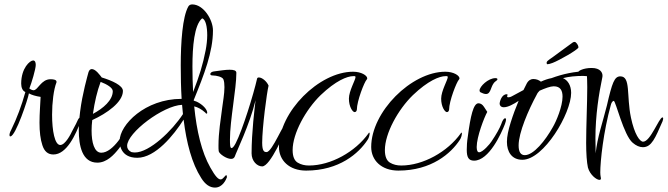

<svg xmlns="http://www.w3.org/2000/svg" viewBox="-20 -753 3025 870"><path d="M222 -53C282 -53 323 -142 347 -207C348 -212 349 -216 349 -217C349 -220 348 -221 346 -221C341 -221 336 -217 333 -210C330 -202 321 -185 307 -159C301 -146 276 -96 253 -96C228 -96 216 -161 216 -233C216 -288 223 -347 236 -380V-383C236 -391 224 -394 209 -394C166 -394 152 -344 132 -344C123 -344 113 -352 113 -352C123 -377 142 -440 142 -459C142 -472 138 -479 130 -479C116 -479 76 -445 76 -374C76 -357 82 -341 95 -336C78 -275 57 -218 30 -163C25 -154 23 -146 23 -141C23 -137 24 -135 27 -135C51 -135 108 -308 111 -330C122 -323 143 -317 164 -314C163 -286 159 -241 159 -197C159 -156 163 -122 172 -95C181 -67 197 -53 222 -53Z M421 -16C464 -16 496 -51 519 -80C535 -101 552 -131 568 -163C584 -198 581 -206 576 -206C571 -206 568 -204 567 -200C548 -157 493 -61 439 -61C407 -61 395 -108 395 -161C395 -177 396 -193 398 -209C464 -239 537 -290 537 -341C537 -366 487 -388 441 -402C437 -408 430 -416 421 -426C412 -435 403 -440 396 -440C389 -440 384 -435 381 -426C377 -411 353 -328 343 -247C340 -226 337 -196 337 -164C337 -93 352 -16 421 -16ZM401 -237C409 -292 420 -339 436 -382C465 -371 491 -355 491 -340C491 -299 448 -262 401 -237Z M954 97C989 97 1004 61 1008 51V47C1008 43 1007 41 1005 41C1000 41 991 60 980 60C969 60 956 47 933 6C894 -63 871 -159 860 -271C877 -267 893 -258 910 -243C912 -240 914 -238 916 -238C918 -238 919 -239 919 -242C919 -257 899 -279 872 -292L858 -297V-300C905 -415 945 -518 945 -615C945 -664 902 -733 851 -733C843 -733 837 -730 833 -723C807 -676 799 -562 799 -457C799 -405 800 -354 803 -305H802C638 -305 522 -188 522 -114C522 -102 524 -38 602 -38C684 -38 767 -140 812 -211C825 -106 849 -13 892 54C910 83 931 97 954 97ZM855 -336C853 -373 852 -412 852 -452C852 -541 860 -640 896 -670C912 -665 919 -632 919 -593C919 -572 916 -547 912 -526C899 -459 883 -408 855 -336ZM591 -62C586 -62 580 -63 575 -64C562 -71 556 -80 556 -92C556 -152 720 -275 805 -278L809 -236C761 -162 658 -62 591 -62Z M1168 1C1205 1 1270 -152 1284 -187C1286 -192 1287 -196 1287 -198C1287 -201 1286 -203 1283 -203C1267 -203 1214 -64 1188 -64C1179 -64 1168 -65 1168 -106C1168 -174 1189 -334 1197 -365C1189 -384 1168 -402 1153 -402C1148 -402 1146 -400 1145 -397C1129 -326 1079 -164 1048 -104C1040 -89 1034 -82 1029 -82C1022 -82 1022 -102 1022 -121C1022 -209 1051 -349 1051 -423C1051 -434 1039 -437 1020 -437C1000 -437 979 -433 954 -430C940 -429 933 -424 933 -417C933 -413 937 -411 945 -411C960 -411 987 -405 992 -394C996 -385 997 -371 997 -358C997 -327 990 -291 987 -266C980 -210 970 -154 970 -93C970 -84 970 -75 971 -68C973 -56 1006 -33 1027 -33C1036 -33 1041 -37 1044 -44C1049 -61 1112 -189 1138 -299C1134 -264 1120 -154 1120 -58C1120 -23 1145 1 1168 1Z M1367 20C1517 20 1606 -58 1646 -120C1651 -127 1655 -141 1655 -148C1655 -151 1654 -152 1653 -152C1653 -152 1651 -152 1650 -149C1590 -65 1479 -3 1380 -3C1361 -3 1344 -7 1329 -16C1314 -25 1306 -44 1306 -73C1306 -148 1365 -256 1433 -322C1501 -387 1553 -408 1581 -408C1585 -408 1591 -409 1591 -404C1591 -391 1561 -341 1561 -306C1561 -269 1578 -245 1587 -245C1592 -245 1596 -249 1597 -256C1597 -295 1631 -382 1642 -393C1643 -394 1644 -396 1644 -398C1644 -411 1617 -428 1580 -428C1426 -428 1244 -246 1244 -87C1244 -27 1290 20 1367 20Z M1785 20C1935 20 2024 -58 2064 -120C2069 -127 2073 -141 2073 -148C2073 -151 2072 -152 2071 -152C2071 -152 2069 -152 2068 -149C2008 -65 1897 -3 1798 -3C1779 -3 1762 -7 1747 -16C1732 -25 1724 -44 1724 -73C1724 -148 1783 -256 1851 -322C1919 -387 1971 -408 1999 -408C2003 -408 2009 -409 2009 -404C2009 -391 1979 -341 1979 -306C1979 -269 1996 -245 2005 -245C2010 -245 2014 -249 2015 -256C2015 -295 2049 -382 2060 -393C2061 -394 2062 -396 2062 -398C2062 -411 2035 -428 1998 -428C1844 -428 1662 -246 1662 -87C1662 -27 1708 20 1785 20Z M2182 -327C2207 -327 2202 -367 2225 -384C2231 -388 2234 -391 2234 -394C2234 -397 2231 -399 2225 -399C2192 -399 2153 -361 2153 -343C2153 -340 2154 -337 2157 -335C2165 -331 2174 -327 2182 -327ZM2128 -25C2196 -25 2252 -149 2268 -191C2271 -200 2273 -206 2273 -211C2273 -215 2272 -217 2269 -217C2263 -217 2257 -208 2251 -190C2244 -172 2230 -146 2207 -112C2201 -102 2168 -63 2151 -63C2144 -63 2140 -71 2140 -87C2140 -133 2174 -221 2188 -246C2185 -251 2180 -258 2173 -269C2166 -280 2157 -285 2148 -285C2125 -285 2112 -227 2100 -136C2096 -111 2095 -91 2095 -74C2095 -41 2103 -25 2128 -25Z M2461 -462C2466 -462 2473 -464 2484 -468C2513 -479 2598 -527 2601 -538C2601 -539 2601 -540 2601 -540C2601 -547 2591 -563 2584 -563C2580 -563 2578 -563 2569 -556C2562 -552 2483 -492 2470 -484C2463 -479 2458 -475 2457 -470C2457 -469 2457 -468 2457 -468C2457 -464 2458 -462 2461 -462ZM2347 -29C2444 -29 2568 -239 2568 -332C2568 -367 2552 -390 2531 -399C2558 -406 2589 -409 2622 -409C2649 -409 2678 -401 2699 -401C2704 -401 2707 -402 2707 -405C2707 -414 2699 -420 2684 -424C2669 -428 2654 -430 2639 -430C2586 -430 2530 -418 2479 -399C2463 -396 2446 -390 2431 -383C2422 -390 2411 -395 2396 -395C2387 -395 2375 -390 2367 -375L2352 -345C2331 -334 2313 -324 2300 -317C2293 -313 2287 -312 2283 -312C2280 -312 2278 -313 2278 -316C2278 -317 2278 -319 2279 -320C2279 -321 2280 -322 2280 -323C2280 -325 2279 -326 2276 -326C2253 -326 2244 -292 2244 -283C2244 -275 2250 -267 2263 -267C2282 -267 2307 -281 2330 -296C2317 -265 2305 -233 2294 -198C2283 -163 2277 -134 2277 -110C2277 -65 2299 -29 2347 -29ZM2358 -50C2339 -50 2330 -65 2330 -94C2330 -152 2374 -254 2412 -324C2415 -331 2420 -337 2425 -342C2450 -353 2474 -362 2489 -362C2520 -362 2529 -342 2529 -315C2529 -271 2501 -204 2485 -177C2451 -116 2398 -50 2358 -50Z M2696 62C2701 62 2703 60 2703 55C2703 51 2700 45 2700 28C2700 -22 2714 -156 2748 -278C2751 -291 2758 -296 2761 -296C2770 -296 2806 -140 2847 -106C2862 -93 2878 -86 2893 -86C2933 -86 2949 -128 2982 -203C2984 -209 2985 -213 2985 -216C2985 -219 2984 -221 2982 -221C2966 -221 2928 -111 2894 -111C2879 -111 2855 -144 2839 -220C2818 -320 2839 -407 2791 -407C2764 -407 2754 -379 2730 -275C2710 -195 2687 -133 2679 -58V-67C2679 -82 2678 -101 2678 -126C2678 -231 2694 -330 2709 -401C2710 -404 2710 -408 2710 -411C2710 -423 2701 -445 2661 -445C2622 -445 2601 -431 2601 -428C2599 -428 2636 -423 2639 -420C2640 -404 2641 -382 2641 -358C2641 -287 2636 -182 2636 -105C2636 -57 2639 -17 2644 6C2653 39 2683 62 2696 62Z"/></svg>

Font: Comforter
Style: Regular
Weight: 400
Designer: Robert E. Leuschke
Foundry: Robert E. Leuschke
Version: Version 1.013; ttfautohint (v1.8.3)